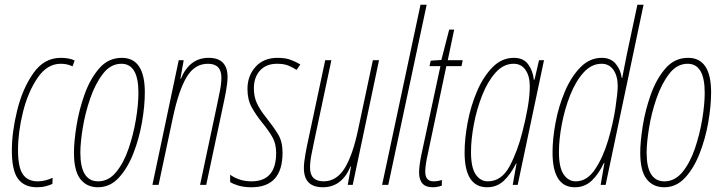

<svg xmlns="http://www.w3.org/2000/svg" viewBox="-20 -780 3046 810"><path d="M136 10Q157 10 173.5 5.5Q190 1 201 -4L202 -30Q170 -15 139 -15Q97 -15 76.5 -44.5Q56 -74 56 -147Q56 -223 77 -307.5Q98 -392 138.5 -451.5Q179 -511 236 -511Q264 -511 286 -500L295 -525Q271 -536 236 -536Q166 -536 120.5 -471Q75 -406 52.5 -314.5Q30 -223 30 -145Q30 -60 56.5 -25Q83 10 136 10Z M393 10Q444 10 481 -30Q518 -70 542.5 -132.5Q567 -195 579 -264Q591 -333 591 -390Q591 -536 494 -536Q437 -536 398.5 -491.5Q360 -447 336.5 -381Q313 -315 302.5 -248Q292 -181 292 -136Q292 -59 319 -24.5Q346 10 393 10ZM394 -15Q319 -15 319 -136Q319 -177 329 -239.5Q339 -302 360.5 -364.5Q382 -427 414.5 -469Q447 -511 492 -511Q564 -511 564 -389Q564 -340 553.5 -276.5Q543 -213 522.5 -153Q502 -93 470 -54Q438 -15 394 -15Z M623 0H649L710 -287Q734 -399 767.5 -455Q801 -511 857 -511Q914 -511 914 -453Q914 -428 908 -398Q902 -368 896 -339L824 0H850L920 -329Q927 -360 933.5 -396Q940 -432 940 -455Q940 -536 860 -536Q780 -536 743 -448H741L755 -526H734Z M1041 10Q1172 10 1172 -136Q1172 -182 1154 -212Q1136 -242 1103 -284Q1077 -316 1064 -344Q1051 -372 1051 -407Q1051 -454 1077 -482.5Q1103 -511 1149 -511Q1179 -511 1198.5 -502.5Q1218 -494 1231 -485L1247 -508Q1231 -518 1208 -527Q1185 -536 1151 -536Q1092 -536 1058 -498Q1024 -460 1024 -405Q1024 -359 1042 -327Q1060 -295 1085 -264Q1116 -226 1130.5 -199Q1145 -172 1145 -135Q1145 -15 1041 -15Q1012 -15 988.5 -23.5Q965 -32 951 -43V-12Q963 -4 986 3Q1009 10 1041 10Z M1342 10Q1422 10 1459 -78H1461L1447 0H1468L1579 -526H1553L1492 -239Q1469 -127 1434.5 -71Q1400 -15 1345 -15Q1288 -15 1288 -73Q1288 -98 1294 -128Q1300 -158 1306 -187L1378 -526H1352L1282 -197Q1275 -166 1268.5 -130Q1262 -94 1262 -71Q1262 10 1342 10Z M1592 0 1754 -760H1780L1618 0Z M1805 10Q1825 10 1844 3V-21Q1828 -15 1809 -15Q1774 -15 1774 -56Q1774 -84 1786 -136L1863 -501H1927L1932 -526H1869L1896 -655H1875L1842 -527L1797 -524L1792 -501H1838L1760 -138Q1748 -83 1748 -53Q1748 10 1805 10Z M2038 -15Q2007 -15 1987 -44Q1967 -73 1967 -139Q1967 -191 1979 -255Q1991 -319 2014 -377.5Q2037 -436 2070.5 -473.5Q2104 -511 2147 -511Q2179 -511 2197 -485Q2215 -459 2215 -417Q2215 -375 2206 -324.5Q2197 -274 2184 -224Q2164 -143 2130 -79Q2096 -15 2038 -15ZM2035 10Q2076 10 2105 -17Q2134 -44 2157 -90H2159L2143 0H2164L2275 -526H2254L2235 -444H2232Q2228 -482 2208 -509Q2188 -536 2148 -536Q2097 -536 2058 -496.5Q2019 -457 1992.5 -395Q1966 -333 1953 -264Q1940 -195 1940 -137Q1940 10 2035 10Z M2409 -15Q2378 -15 2358 -44Q2338 -73 2338 -139Q2338 -191 2350 -255Q2362 -319 2385 -377.5Q2408 -436 2441.5 -473.5Q2475 -511 2518 -511Q2550 -511 2568 -485Q2586 -459 2586 -417Q2586 -390 2576.5 -325.5Q2567 -261 2546 -189.5Q2525 -118 2491 -66.5Q2457 -15 2409 -15ZM2405 10Q2447 10 2476.5 -18Q2506 -46 2528 -93H2530L2514 0H2535L2695 -760H2669L2626 -558Q2620 -531 2615 -503Q2610 -475 2605 -451H2603Q2598 -487 2577 -511.5Q2556 -536 2519 -536Q2468 -536 2429 -496.5Q2390 -457 2363.5 -395Q2337 -333 2324 -264Q2311 -195 2311 -137Q2311 10 2405 10Z M2782 10Q2833 10 2870 -30Q2907 -70 2931.5 -132.5Q2956 -195 2968 -264Q2980 -333 2980 -390Q2980 -536 2883 -536Q2826 -536 2787.5 -491.5Q2749 -447 2725.5 -381Q2702 -315 2691.5 -248Q2681 -181 2681 -136Q2681 -59 2708 -24.5Q2735 10 2782 10ZM2783 -15Q2708 -15 2708 -136Q2708 -177 2718 -239.5Q2728 -302 2749.5 -364.5Q2771 -427 2803.5 -469Q2836 -511 2881 -511Q2953 -511 2953 -389Q2953 -340 2942.5 -276.5Q2932 -213 2911.5 -153Q2891 -93 2859 -54Q2827 -15 2783 -15Z"/></svg>

Font: Noto Sans Display Condensed Thin
Style: Italic
Weight: 250
Width: 3
Italic angle: -12°
Designer: Monotype Design Team
Foundry: Monotype Imaging Inc.
Version: Version 1.900